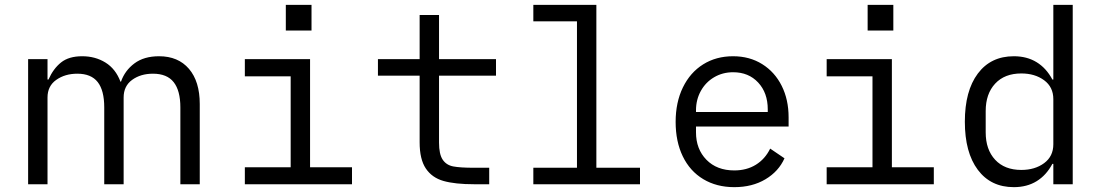

<svg xmlns="http://www.w3.org/2000/svg" viewBox="-20 -760 4540 792"><path d="M96 -516H176V-432H180Q200 -477 232 -502.5Q264 -528 319 -528Q373 -528 415 -502Q457 -476 477 -423H479Q495 -469 534.5 -498.5Q574 -528 636 -528Q715 -528 759.5 -476Q804 -424 804 -331V0H724V-317Q724 -386 696.5 -421Q669 -456 611 -456Q560 -456 525 -430.5Q490 -405 490 -358V0H410V-317Q410 -387 383 -421.5Q356 -456 299 -456Q248 -456 212 -430.5Q176 -405 176 -358V0H96Z M990 -70H1179V-445H990V-516H1259V-70H1432V0H990ZM1265 -740V-634H1159V-740Z M1791 -172Q1791 -124 1806 -101.5Q1821 -79 1849.5 -73.5Q1878 -68 1935 -68H1998V0H1936Q1857 0 1809.5 -13.5Q1762 -27 1736.5 -65Q1711 -103 1711 -173V-448H1539V-516H1711V-698H1791V-516H2026V-448H1791Z M2180 -68H2360V-672H2180V-740H2440V-68H2620V0H2180Z M2767 -257Q2767 -338 2797 -399.5Q2827 -461 2880.5 -494.5Q2934 -528 3004 -528Q3072 -528 3124 -495.5Q3176 -463 3204.5 -406Q3233 -349 3233 -276V-238H2851V-214Q2851 -145 2894 -101Q2937 -57 3009 -57Q3060 -57 3098 -80.5Q3136 -104 3157 -147L3216 -107Q3192 -53 3137.5 -20.5Q3083 12 3009 12Q2936 12 2881 -21Q2826 -54 2796.5 -115Q2767 -176 2767 -257ZM2851 -305V-298H3147V-309Q3147 -377 3107.5 -419.5Q3068 -462 3004 -462Q2961 -462 2926 -441.5Q2891 -421 2871 -385Q2851 -349 2851 -305Z M3390 -70H3579V-445H3390V-516H3659V-70H3832V0H3390ZM3665 -740V-634H3559V-740Z M4325 -84H4321Q4296 -37 4256 -12.5Q4216 12 4162 12Q4067 12 4013.5 -59.5Q3960 -131 3960 -258Q3960 -385 4013.5 -456.5Q4067 -528 4162 -528Q4216 -528 4256 -503.5Q4296 -479 4321 -432H4325V-740H4405V0H4325ZM4325 -165V-351Q4325 -401 4287 -429Q4249 -457 4193 -457Q4124 -457 4085 -415Q4046 -373 4046 -302V-214Q4046 -143 4085 -101Q4124 -59 4193 -59Q4249 -59 4287 -87Q4325 -115 4325 -165Z"/></svg>

Font: iA Writer Duo V
Style: Regular
Weight: 400
Designer: Mike Abbink, Paul van der Laan, Pieter van Rosmalen, Oliver Reichenstein
Foundry: Information Architects Inc.
Version: Version 2.000